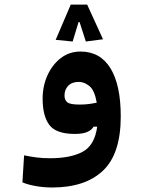

<svg xmlns="http://www.w3.org/2000/svg" viewBox="-20 -581 626 840"><path d="M208 239.3Q173.3 239.3 138.4 233.4Q103.5 227.5 78.1 216.8L85.4 98.6Q114.3 104.5 140.4 107.9Q166.5 111.3 199.2 111.3Q288.1 111.3 341.1 83.3Q394 55.2 405.3 -26.9H389.6Q381.3 -12.2 361.8 -3.7Q342.3 4.9 307.1 4.9Q225.6 4.9 196 -34.2Q166.5 -73.2 166.5 -149.9Q166.5 -204.1 187.5 -251Q208.5 -297.9 245.8 -326.7Q283.2 -355.5 332 -355.5Q418.5 -355.5 463.4 -282.2Q508.3 -209 508.3 -71.8Q508.3 92.3 430.4 165.8Q352.5 239.3 208 239.3ZM403.3 -131.8Q394 -185.5 371.6 -204.1Q349.1 -222.7 324.7 -222.7Q294.9 -222.7 278.6 -205.8Q262.2 -189 262.2 -163.1Q262.2 -143.6 274.4 -133.5Q286.6 -123.5 328.6 -123.5Q349.1 -123.5 366.7 -125.7Q384.3 -127.9 403.3 -131.8ZM361.3 -561 430.7 -409.2 355.5 -399.4 328.1 -484.4H323.7L297.9 -399.4L223.6 -406.7L289.6 -561Z"/></svg>

Font: Cascadia Mono
Style: Bold
Weight: 700
Monospace: yes
Designer: Aaron Bell
Foundry: Saja Typeworks
Version: Version 2404.023; ttfautohint (v1.8.4)